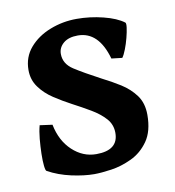

<svg xmlns="http://www.w3.org/2000/svg" viewBox="-62 -525 543 595"><g transform="rotate(-10 209.5 -227.5)"><path d="M188 14.6Q156.7 14.6 116.7 5.9Q76.7 -2.9 43.9 -21Q40.5 -22.5 38.8 -37.8Q37.1 -53.2 37.6 -75.9Q38.1 -98.6 40.3 -122.3Q42.5 -146 47.4 -164.1L86.9 -158.7Q97.2 -106.9 130.1 -76.2Q163.1 -45.4 205.1 -45.4Q274.4 -45.4 274.4 -100.1Q274.4 -126.5 257.3 -145.5Q240.2 -164.6 213.4 -180.4Q186.5 -196.3 156.7 -211.9Q129.9 -226.1 103.5 -243.4Q77.1 -260.7 60.1 -284.2Q43 -307.6 43 -338.4Q43 -378.9 68.1 -408.2Q93.3 -437.5 133.3 -453.1Q173.3 -468.8 217.3 -468.8Q259.3 -468.8 300.5 -458.5Q341.8 -448.2 364.3 -431.2Q367.2 -428.7 365.5 -415.3Q363.8 -401.9 359.1 -383.8Q354.5 -365.7 348.1 -349.4Q341.8 -333 335.9 -325.2L302.2 -329.1Q277.3 -417.5 211.9 -417.5Q182.6 -417.5 166.5 -403.8Q150.4 -390.1 150.4 -370.1Q150.4 -338.9 180.4 -319.6Q210.4 -300.3 262.2 -272.9Q290.5 -258.8 318.1 -241.5Q345.7 -224.1 363.8 -199.5Q381.8 -174.8 381.8 -138.2Q381.8 -86.4 360.1 -55.7Q338.4 -24.9 306.2 -9.8Q273.9 5.4 241.7 10Q209.5 14.6 188 14.6Z"/></g></svg>

Font: David Libre
Style: Bold
Weight: 700
Designer: Ismar David, J. Victor Gaultney, Annie Olsen and Meir Sadan
Foundry: Monotype Imaging Inc. & SIL International
Version: Version 1.100; ttfautohint (v1.8.4.7-5d5b)